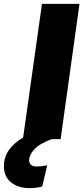

<svg xmlns="http://www.w3.org/2000/svg" viewBox="-119 -716 429 988"><path d="M290 -696 193 0H147Q81 25 56 54Q31 83 31 108Q31 141 71 141Q86 141 124 135L98 244Q68 252 31 252Q-26 252 -62.5 222Q-99 192 -99 139Q-99 50 0 -8L97 -696Z"/></svg>

Font: Fira Sans Condensed Black
Style: Italic
Weight: 900
Width: 3
Italic angle: -8°
Designer: Carrois Corporate & Edenspiekermann AG
Foundry: Carrois Corporate GbR & Edenspiekermann AG
Version: Version 4.203